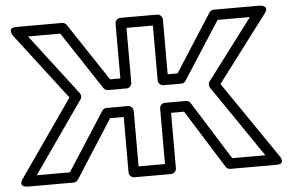

<svg xmlns="http://www.w3.org/2000/svg" viewBox="-52 -812 1381 913"><g transform="rotate(-5 638.0 -355.5)"><path d="M830 -315H729C714 -315 704 -301 704 -290V-25H578V-290C578 -305 564 -315 553 -315H450C441 -315 433 -310 429 -303L250 -25H92L331 -367C337 -376 336 -388 330 -396L108 -686H262L444 -410C449 -403 457 -399 465 -399H553C568 -399 578 -413 578 -424V-686H704V-424C704 -409 718 -399 729 -399H814C823 -399 831 -403 835 -410L1013 -686H1167L949 -397C942 -388 944 -376 949 -368L1183 -25H1025L851 -303C846 -310 838 -315 830 -315ZM816 -265 990 13C994 20 1002 25 1011 25H1231C1280 25 1251 -14 1251 -14L1000 -381L1238 -696C1268 -735 1218 -736 1218 -736H999C991 -736 983 -732 978 -725L801 -449H754V-711C754 -722 744 -736 729 -736H553C542 -736 528 -726 528 -711V-449H479L296 -725C292 -731 284 -736 276 -736H57C8 -736 37 -696 37 -696L279 -380L24 -14C-4 26 44 25 44 25H264C272 25 280 20 285 13L463 -265H528V0C528 11 538 25 553 25H729C740 25 754 15 754 0V-265Z"/></g></svg>

Font: Asimov
Style: XWidOu
Weight: 500
Designer: Google
Version: Version 2.000980; 2014